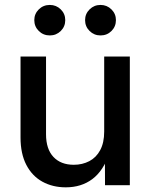

<svg xmlns="http://www.w3.org/2000/svg" viewBox="-20 -762 619 790"><path d="M250.5 8.8Q196.8 8.8 154.5 -14.4Q112.3 -37.6 88.4 -83.5Q64.5 -129.4 64.5 -196.3V-529.3H169.4V-209.5Q169.4 -148.9 199.7 -116.5Q230 -84 283.7 -84Q318.8 -84 347.4 -98.9Q376 -113.8 392.3 -144.3Q408.7 -174.8 408.7 -220.7V-529.3H514.2V0H412.1L411.6 -130.4H429.7Q405.3 -59.1 359.9 -25.1Q314.5 8.8 250.5 8.8ZM393.6 -616.2Q367.2 -616.2 348.6 -634.5Q330.1 -652.8 330.1 -679.2Q330.1 -705.1 348.6 -723.4Q367.2 -741.7 393.6 -741.7Q419.9 -741.7 438.5 -723.4Q457 -705.1 457 -679.2Q457 -652.8 438.7 -634.5Q420.4 -616.2 393.6 -616.2ZM185.1 -616.2Q158.2 -616.2 139.6 -634.5Q121.1 -652.8 121.1 -679.2Q121.1 -705.1 139.6 -723.4Q158.2 -741.7 185.1 -741.7Q211.4 -741.7 230 -723.4Q248.5 -705.1 248.5 -679.2Q248.5 -652.8 230 -634.5Q211.4 -616.2 185.1 -616.2Z"/></svg>

Font: Inter 24pt Medium
Style: Regular
Weight: 500
Designer: Rasmus Andersson
Foundry: rsms
Version: Version 4.001;git-66647c0bb